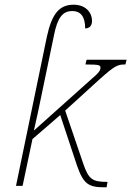

<svg xmlns="http://www.w3.org/2000/svg" viewBox="-20 -790 558 816"><path d="M424 6H433L437 -17C373 -17 357 -27 334 -94L257 -320L402 -452C470 -513 481 -516 513 -516L518 -536H348L343 -516C403 -516 407 -513 407 -502C407 -489 395 -476 371 -456L124 -235C130 -261 136 -290 142 -316L209 -638C224 -715 246 -743 287 -743C325 -743 342 -717 342 -669C362 -670 371 -682 371 -701C371 -738 343 -770 293 -770C231 -770 200 -730 179 -633L48 0H76L118 -199L236 -301L307 -87C335 -6 358 6 424 6Z"/></svg>

Font: Noto Serif SemiCondensed Thin
Style: Italic
Weight: 100
Width: 4
Italic angle: -12°
Designer: Monotype Design Team
Foundry: Monotype Imaging Inc.
Version: Version 2.013